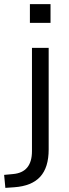

<svg xmlns="http://www.w3.org/2000/svg" viewBox="-71 -718 336 931"><path d="M74 -607V-698H174V-607ZM-45 193 -51 130 -8 126Q84 118 84 15V-486H165V7Q165 94 124 139Q83 184 -2 190Z"/></svg>

Font: Nunito Sans
Style: Regular
Weight: 400
Designer: Vernon Adams
Foundry: Vernon Adams
Version: Version 3.101; ttfautohint (v1.8.4.7-5d5b);gftools[0.9.27]